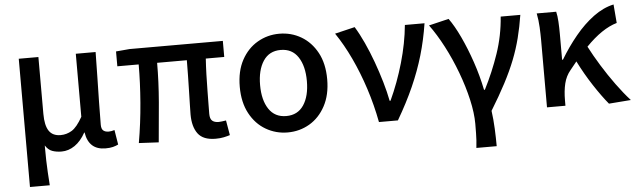

<svg xmlns="http://www.w3.org/2000/svg" viewBox="-48 -742 3719 1120"><g transform="rotate(-5 1811.5 -182.0)"><path d="M87 200V-551H202V-218Q202 -151 223.5 -118.5Q245 -86 292 -86Q327 -86 357.5 -104.5Q388 -123 421 -182V-551H537Q536 -480 534.5 -404.5Q533 -329 531.5 -257.5Q530 -186 530 -126Q530 -101 541.5 -91.5Q553 -82 573 -82Q588 -82 607 -88L621 -2Q607 5 589.5 9.5Q572 14 546 14Q448 14 432 -89H430Q403 -40 366.5 -15Q330 10 289 10Q259 10 235 1.5Q211 -7 194 -34Q194 16 195 53Q196 90 198 124Q200 158 203 200Z M1191 14Q1118 14 1087.5 -27Q1057 -68 1057 -140Q1057 -159 1058 -194.5Q1059 -230 1060 -275Q1061 -320 1062 -367.5Q1063 -415 1063 -457H889Q889 -347 879 -227Q869 -107 858 6L742 0Q762 -115 771.5 -233.5Q781 -352 781 -457H656V-544L736 -551H1282V-457H1174Q1171 -414 1169.5 -364.5Q1168 -315 1167.5 -268.5Q1167 -222 1166.5 -186.5Q1166 -151 1166 -134Q1166 -105 1179 -93.5Q1192 -82 1217 -82Q1225 -82 1235.5 -83.5Q1246 -85 1260 -87L1275 0Q1260 5 1239 9.5Q1218 14 1191 14Z M1613 14Q1544 14 1485.5 -20Q1427 -54 1392 -119Q1357 -184 1357 -275Q1357 -367 1392 -431.5Q1427 -496 1485.5 -530Q1544 -564 1613 -564Q1683 -564 1741 -530Q1799 -496 1834 -431.5Q1869 -367 1869 -275Q1869 -184 1834 -119Q1799 -54 1741 -20Q1683 14 1613 14ZM1613 -82Q1680 -82 1715 -134.5Q1750 -187 1750 -275Q1750 -363 1715 -416Q1680 -469 1613 -469Q1546 -469 1511 -416Q1476 -363 1476 -275Q1476 -187 1511 -134.5Q1546 -82 1613 -82Z M2148 0Q2129 -101 2097.5 -198Q2066 -295 2025.5 -381Q1985 -467 1938 -536L2055 -564Q2081 -522 2106.5 -466.5Q2132 -411 2154 -350.5Q2176 -290 2193.5 -230Q2211 -170 2221 -118H2226Q2273 -219 2305.5 -332Q2338 -445 2348 -551H2463Q2448 -454 2422 -365.5Q2396 -277 2356.5 -188Q2317 -99 2259 0Z M2701 200Q2704 175 2705 155.5Q2706 136 2706.5 113.5Q2707 91 2707 59Q2707 -4 2689 -83Q2671 -162 2640 -245Q2609 -328 2569.5 -403.5Q2530 -479 2488 -536L2605 -564Q2637 -520 2669.5 -451Q2702 -382 2730 -300Q2758 -218 2775 -134H2780Q2830 -232 2865.5 -336Q2901 -440 2909 -551H3024Q3013 -481 2997 -418Q2981 -355 2956.5 -292.5Q2932 -230 2895.5 -160.5Q2859 -91 2808 -8Q2815 42 2817.5 97.5Q2820 153 2820 200Z M3494 10Q3455 -37 3409.5 -106.5Q3364 -176 3326 -252L3288 -205Q3261 -173 3250.5 -130Q3240 -87 3240 -30V0H3132V-394Q3132 -426 3130 -468.5Q3128 -511 3120 -551H3234Q3240 -527 3242 -492Q3244 -457 3244 -419V-269H3249Q3292 -341 3343.5 -403.5Q3395 -466 3452.5 -508.5Q3510 -551 3571 -564L3580 -455Q3493 -430 3398 -332Q3426 -278 3463 -218Q3500 -158 3541.5 -101Q3583 -44 3623 0Z"/></g></svg>

Font: Source Han Sans TC Medium
Style: Regular
Weight: 500
Designer: Ryoko NISHIZUKA Ë•øÂ°öÊ∂ºÂ≠ê (kana, bopomofo & ideographs); Paul D. Hunt (Latin, Greek & Cyrillic); Sandoll Communicatio
Foundry: Adobe
Version: Version 2.004;hotconv 1.0.118;makeotfexe 2.5.65603